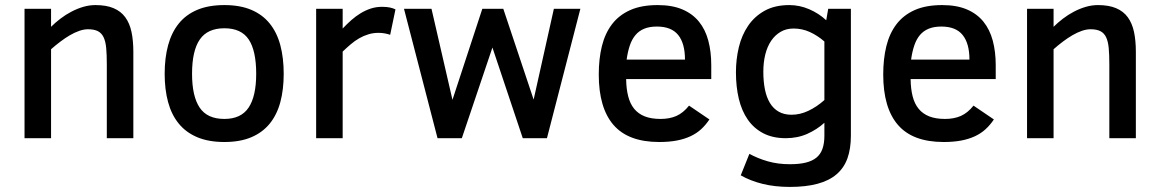

<svg xmlns="http://www.w3.org/2000/svg" viewBox="-20 -547 4589 760"><path d="M402.8 0V-292Q402.8 -330.1 400.4 -356.7Q397.9 -383.3 389.9 -399.9Q381.8 -416.5 367.2 -423.8Q352.5 -431.2 328.1 -431.2Q312 -431.2 293.7 -424.8Q275.4 -418.5 256.6 -407.5Q237.8 -396.5 218.8 -382.1Q199.7 -367.7 182.1 -352.1V0H77.1V-512.2H182.1V-440.9Q198.7 -457.5 219.2 -473.1Q239.7 -488.8 262.5 -500.7Q285.2 -512.7 309.3 -519.8Q333.5 -526.9 357.9 -526.9Q400.9 -526.9 429.7 -514.6Q458.5 -502.4 475.8 -478.8Q493.2 -455.1 500.5 -420.7Q507.8 -386.2 507.8 -341.8V0Z M1103 -254.9Q1103 -192.4 1089.6 -142.6Q1076.2 -92.8 1047.6 -57.6Q1019 -22.5 974.6 -3.7Q930.2 15.1 868.2 15.1Q805.7 15.1 760.7 -3.9Q715.8 -22.9 687.3 -58.1Q658.7 -93.3 645.3 -143.1Q631.8 -192.9 631.8 -254.9Q631.8 -317.9 645.5 -368.2Q659.2 -418.5 687.7 -453.9Q716.3 -489.3 761 -508.1Q805.7 -526.9 868.2 -526.9Q930.2 -526.9 974.6 -508.1Q1019 -489.3 1047.6 -453.9Q1076.2 -418.5 1089.6 -368.2Q1103 -317.9 1103 -254.9ZM994.1 -254.9Q994.1 -346.2 964.6 -390.6Q935.1 -435.1 868.2 -435.1Q801.3 -435.1 770.8 -390.6Q740.2 -346.2 740.2 -254.9Q740.2 -166 770.3 -121.1Q800.3 -76.2 868.2 -76.2Q934.1 -76.2 964.1 -121.1Q994.1 -166 994.1 -254.9Z M1524.4 -409.2Q1516.6 -412.1 1504.2 -414.6Q1491.7 -417 1478.5 -417Q1457 -417 1438 -411.1Q1418.9 -405.3 1401.6 -395.3Q1384.3 -385.3 1368.2 -371.6Q1352.1 -357.9 1336.4 -342.8V0H1231.4V-512.2H1336.4V-434.1Q1353 -451.7 1370.6 -467.3Q1388.2 -482.9 1407.5 -494.6Q1426.8 -506.3 1447.8 -513.2Q1468.8 -520 1492.2 -520Q1510.3 -520 1523.2 -517.3Q1536.1 -514.6 1545.4 -509.8Z M2145 0H2049.3L1929.2 -358.9L1808.1 0H1711.9L1579.1 -512.2H1688L1771 -151.9L1889.2 -512.2H1972.2L2092.3 -152.8L2172.4 -512.2H2277.3Z M2458.5 -233.9Q2459 -195.3 2466.6 -165.8Q2474.1 -136.2 2490.2 -116.5Q2506.3 -96.7 2532 -86.4Q2557.6 -76.2 2595.2 -76.2Q2630.4 -76.2 2657.5 -88.1Q2684.6 -100.1 2707.5 -128.9L2788.1 -74.2Q2773.4 -52.2 2755.4 -35.6Q2737.3 -19 2713.4 -7.8Q2689.5 3.4 2658.9 9.3Q2628.4 15.1 2589.4 15.1Q2466.8 15.1 2408.4 -52.5Q2350.1 -120.1 2350.1 -252Q2350.1 -314 2362.5 -364.5Q2375 -415 2402.6 -451.2Q2430.2 -487.3 2474.6 -507.1Q2519 -526.9 2583.5 -526.9Q2640.6 -526.9 2680.9 -509.8Q2721.2 -492.7 2746.6 -461.4Q2772 -430.2 2783.7 -386.2Q2795.4 -342.3 2795.4 -289.1V-233.9ZM2691.4 -311Q2691.4 -375 2664.6 -408.4Q2637.7 -441.9 2580.1 -441.9Q2550.8 -441.9 2530 -433.3Q2509.3 -424.8 2495.4 -408.2Q2481.4 -391.6 2473.1 -367.2Q2464.8 -342.8 2460.4 -311Z M3348.1 -9.8Q3348.1 41.5 3334.5 79.6Q3320.8 117.7 3291.5 142.8Q3262.2 168 3216.3 180.4Q3170.4 192.9 3106.4 192.9Q3047.4 192.9 2998.8 180.9Q2950.2 168.9 2912.1 147L2946.3 62Q2979.5 80.1 3019.3 91.6Q3059.1 103 3106.4 103Q3143.6 103 3169.4 96.7Q3195.3 90.3 3211.7 76.9Q3228 63.5 3235.6 42Q3243.2 20.5 3243.2 -9.8V-61Q3214.4 -34.7 3175.8 -17.3Q3137.2 0 3090.3 0Q3039.1 0 3001.7 -19.3Q2964.4 -38.6 2940.2 -73.2Q2916 -107.9 2904.5 -155.8Q2893.1 -203.6 2893.1 -261.2Q2893.1 -312 2904.5 -359.9Q2916 -407.7 2941.2 -444.8Q2966.3 -481.9 3006.6 -504.4Q3046.9 -526.9 3104.5 -526.9Q3145 -526.9 3183.1 -510.5Q3221.2 -494.1 3250.5 -466.8L3258.3 -512.2H3348.1ZM3243.2 -382.8Q3216.3 -406.2 3185.8 -420.2Q3155.3 -434.1 3121.1 -434.1Q3092.3 -434.1 3070.1 -421.1Q3047.9 -408.2 3032.5 -385.5Q3017.1 -362.8 3009.3 -331.5Q3001.5 -300.3 3001.5 -263.2Q3001.5 -224.6 3007.8 -193.1Q3014.2 -161.6 3027.6 -139.4Q3041 -117.2 3062.3 -105Q3083.5 -92.8 3113.3 -92.8Q3147 -92.8 3179.9 -108.4Q3212.9 -124 3243.2 -150.9Z M3584.5 -233.9Q3585 -195.3 3592.5 -165.8Q3600.1 -136.2 3616.2 -116.5Q3632.3 -96.7 3658 -86.4Q3683.6 -76.2 3721.2 -76.2Q3756.3 -76.2 3783.4 -88.1Q3810.5 -100.1 3833.5 -128.9L3914.1 -74.2Q3899.4 -52.2 3881.3 -35.6Q3863.3 -19 3839.4 -7.8Q3815.4 3.4 3784.9 9.3Q3754.4 15.1 3715.3 15.1Q3592.8 15.1 3534.4 -52.5Q3476.1 -120.1 3476.1 -252Q3476.1 -314 3488.5 -364.5Q3501 -415 3528.6 -451.2Q3556.2 -487.3 3600.6 -507.1Q3645 -526.9 3709.5 -526.9Q3766.6 -526.9 3806.9 -509.8Q3847.2 -492.7 3872.6 -461.4Q3897.9 -430.2 3909.7 -386.2Q3921.4 -342.3 3921.4 -289.1V-233.9ZM3817.4 -311Q3817.4 -375 3790.5 -408.4Q3763.7 -441.9 3706.1 -441.9Q3676.8 -441.9 3656 -433.3Q3635.3 -424.8 3621.3 -408.2Q3607.4 -391.6 3599.1 -367.2Q3590.8 -342.8 3586.4 -311Z M4371.1 0V-292Q4371.1 -330.1 4368.7 -356.7Q4366.2 -383.3 4358.2 -399.9Q4350.1 -416.5 4335.4 -423.8Q4320.8 -431.2 4296.4 -431.2Q4280.3 -431.2 4262 -424.8Q4243.7 -418.5 4224.9 -407.5Q4206.1 -396.5 4187 -382.1Q4168 -367.7 4150.4 -352.1V0H4045.4V-512.2H4150.4V-440.9Q4167 -457.5 4187.5 -473.1Q4208 -488.8 4230.7 -500.7Q4253.4 -512.7 4277.6 -519.8Q4301.8 -526.9 4326.2 -526.9Q4369.1 -526.9 4397.9 -514.6Q4426.8 -502.4 4444.1 -478.8Q4461.4 -455.1 4468.8 -420.7Q4476.1 -386.2 4476.1 -341.8V0Z"/></svg>

Font: Lorenzo Sans Medium
Style: Regular
Weight: 500
Foundry: Intel Corporation
Version: Version 1.00; ttfautohint (v1.5)